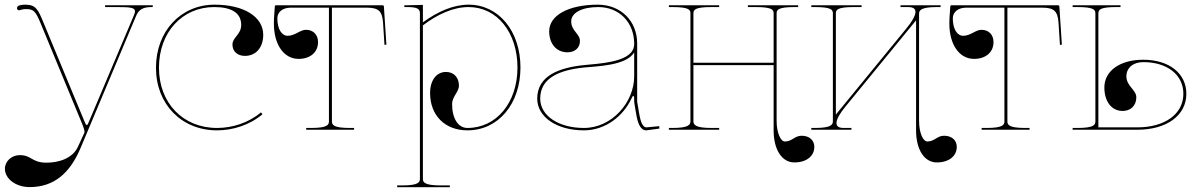

<svg xmlns="http://www.w3.org/2000/svg" viewBox="-68 -542 5005 802"><path d="M371 -520V-512.5H421C474.5 -512.5 496 -510.5 496 -494.5C496 -490 494 -485 491.5 -478.5L304 -35C299.5 -24.5 298 -20 294.5 -20C291 -20 289.5 -24 285 -34.5L113.5 -448C90.5 -504 81 -522.5 37 -522.5C27.5 -522.5 3 -521.5 3 -508.5C3 -502 6.5 -499 12.5 -499C13.5 -499 15 -499.5 16 -500C25 -503 32.5 -504 39.5 -504C72 -504 80 -497 101.5 -445L277.5 -19C280.5 -11.5 285 2 285 9C285 10.5 285 11.5 284.5 12.5L257.5 71C235 120 177.5 137.5 126 137.5C63.5 137.5 65 106 14.5 106C-19.5 106 -47.5 131.5 -47.5 163C-47.5 205 -1.5 239.5 55.5 239.5C159.5 239.5 224.5 179.5 268 77.5L500.5 -475.5C511.5 -502 529.5 -512.5 564.5 -512.5H570V-520Z M828.5 -522.5C687.5 -522.5 583.5 -412 583.5 -259C583.5 -106.5 690.5 2.5 838.5 2.5C904.5 2.5 975 -19.5 1028.5 -65L1022 -72.5C970.5 -29 902.5 -7.5 838.5 -7.5C696 -7.5 596 -112 596 -259C596 -407 693 -512.5 827 -512.5C893.5 -512.5 939.5 -491.5 939.5 -438C939.5 -397.5 903 -386.5 903 -355.5C903 -327.5 924 -308.5 955 -308.5C1001 -308.5 1031.5 -343.5 1031.5 -396.5C1031.5 -472 950.5 -522.5 828.5 -522.5Z M1085 -520C1082 -520 1080 -517.5 1080 -515.5C1078.5 -492.5 1076 -466.5 1076 -444.5C1076 -355.5 1117.5 -296 1179.5 -296C1228 -296 1260.5 -324 1260.5 -366C1260.5 -397 1240.5 -417.5 1210 -417.5C1185.5 -417.5 1164.5 -392.5 1134 -392.5C1108 -392.5 1090.5 -421.5 1090.5 -465.5C1090.5 -492 1113 -510 1146.5 -510H1306V-35C1306 -20.5 1299.5 -7.5 1231 -7.5H1211V0H1411V-7.5H1393.5C1325 -7.5 1318.5 -20.5 1318.5 -35V-510H1463.5C1514 -510 1528.5 -495 1532 -447.5L1538 -354.5L1546 -355.5L1535.5 -515.5C1535.5 -519 1532 -520 1530.5 -520Z M1621 -520V-512.5H1633.5C1672 -512.5 1686 -506 1686 -487.5V205C1686 219.5 1679.5 232.5 1611 232.5H1591V240H1811V232.5H1773.5C1705 232.5 1698.5 219.5 1698.5 205V-436C1760.5 -483 1826 -512.5 1889.5 -512.5C2008 -512.5 2093.5 -406.5 2093.5 -260C2093.5 -113.5 2006 -7.5 1884.5 -7.5C1845.5 -7.5 1820.5 -47.5 1820.5 -107C1820.5 -139 1849 -157.5 1849 -184.5C1849 -218.5 1827.5 -241.5 1795 -241.5C1755 -241.5 1728.5 -206.5 1728.5 -153.5C1728.5 -60 1790.5 2.5 1884.5 2.5C2013.5 2.5 2106 -108 2106 -260C2106 -412 2015 -522.5 1889.5 -522.5C1825 -522.5 1759.5 -493.5 1698.5 -448.5V-521.5L1633.5 -520Z M2429 -522.5C2307 -522.5 2226 -478 2226 -411.5C2226 -358.5 2256.5 -323.5 2302.5 -323.5C2333.5 -323.5 2354.5 -342.5 2354.5 -370.5C2354.5 -401.5 2318 -412.5 2318 -453C2318 -488.5 2363 -512.5 2430.5 -512.5C2519.5 -512.5 2580.5 -448 2581 -360.5V-357.5C2581 -352.5 2580 -347 2578.5 -341.5C2560 -281 2432.5 -276.5 2370.5 -270C2268.5 -259.5 2176 -226 2176 -130C2176 -53 2258 2.5 2371 2.5C2461 2.5 2535.5 -57 2570 -131C2573 -138 2575.5 -141.5 2577.5 -141.5C2579.5 -141.5 2581 -137 2581 -128V-117C2581 -113 2586.5 -83.5 2589 -68C2595.5 -27.5 2607 2.5 2631.5 2.5H2632L2686.5 -5L2685.5 -15L2632 -10C2618 -10.5 2608.5 -28 2601.5 -70L2593.5 -117.5V-360.5C2593.5 -454.5 2525 -522.5 2429 -522.5ZM2581 -323V-222.5C2581 -116.5 2489.5 -7.5 2371 -7.5C2265 -7.5 2188.5 -59 2188.5 -130C2188.5 -217.5 2270.5 -249.5 2371.5 -260C2426.5 -265.5 2547.5 -267.5 2581 -323Z M2726 -520V-512.5H2741C2809.5 -512.5 2816 -501 2816 -486.5V-36C2816 -21.5 2809.5 -7.5 2741 -7.5H2726V0H2936V-7.5H2903.5C2835 -7.5 2828.5 -21.5 2828.5 -36V-270H3163.5V2.5C3163.5 83 3198 136.5 3250 136.5C3300 136.5 3333.5 110.5 3333.5 71.5C3333.5 43.5 3312.5 25 3280.5 25C3251 25 3241 49 3210.5 49C3193.5 49 3176 15 3176 -38V-486.5C3176 -501 3182.5 -512.5 3251 -512.5H3266V-520H3056V-512.5H3088.5C3157 -512.5 3163.5 -501 3163.5 -486.5V-280H2828.5V-486.5C2828.5 -501 2835 -512.5 2903.5 -512.5H2936V-520Z M3321 -520V-512.5H3336C3404.5 -512.5 3411 -501 3411 -486.5V-36C3411 -21.5 3404.5 -7.5 3336 -7.5H3321V0H3488.5V-7.5H3456.5C3435 -7.5 3426 -15 3426 -28C3426 -44 3440.5 -69 3464.5 -98L3758.5 -457V2.5C3758.5 83 3793 136.5 3845 136.5C3895 136.5 3928.5 110.5 3928.5 71.5C3928.5 43.5 3907.5 25 3875.5 25C3846 25 3836 49 3805.5 49C3788.5 49 3771 15 3771 -38V-484C3771 -498.5 3777.5 -512.5 3846 -512.5H3861V-520H3693.5V-512.5H3725.5C3747 -512.5 3756 -505 3756 -492.5C3756 -476.5 3741.5 -451.5 3717.5 -422.5L3423.5 -63.5V-486.5C3423.5 -501 3430 -512.5 3498.5 -512.5H3531V-520Z M3906.5 -520C3903.5 -520 3901.5 -517.5 3901.5 -515.5C3900 -492.5 3897.5 -466.5 3897.5 -444.5C3897.5 -355.5 3939 -296 4001 -296C4049.5 -296 4082 -324 4082 -366C4082 -397 4062 -417.5 4031.5 -417.5C4007 -417.5 3986 -392.5 3955.5 -392.5C3929.5 -392.5 3912 -421.5 3912 -465.5C3912 -492 3934.5 -510 3968 -510H4127.5V-35C4127.5 -20.5 4121 -7.5 4052.5 -7.5H4032.5V0H4232.5V-7.5H4215C4146.5 -7.5 4140 -20.5 4140 -35V-510H4285C4335.5 -510 4350 -495 4353.5 -447.5L4359.5 -354.5L4367.5 -355.5L4357 -515.5C4357 -519 4353.5 -520 4352 -520Z M4707.5 -292.5C4610 -292.5 4545 -246 4545 -176.5C4545 -117.5 4575.5 -78.5 4621.5 -78.5C4655.5 -78.5 4678.5 -101.5 4678.5 -135.5C4678.5 -166.5 4637 -182.5 4637 -223C4637 -258.5 4665 -282.5 4707.5 -282.5C4808 -282.5 4875 -229.5 4875 -150C4875 -66 4798 -10 4682.5 -10H4520V-486.5C4520 -502 4529 -512.5 4595 -512.5H4612.5V-520H4412.5V-512.5H4432.5C4498.5 -512.5 4507.5 -502 4507.5 -486.5V-35C4507.5 -20.5 4501 -7.5 4432.5 -7.5H4412.5V0H4682.5C4805.5 0 4887.5 -60 4887.5 -150C4887.5 -235.5 4815.5 -292.5 4707.5 -292.5Z"/></svg>

Font: ZnikomitNo24
Style: Regular
Weight: 500
Designer: gluk
Foundry: gluk
Version: Version 0.55